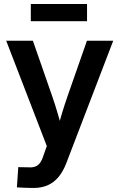

<svg xmlns="http://www.w3.org/2000/svg" viewBox="-20 -724 591 949"><path d="M63.5 202.1 70.3 102.1 120.6 103Q140.1 104.5 154.1 99.4Q168 94.2 178 80.8Q188 67.4 194.8 44.4L211.4 -2L10.7 -522.5H142.6L238.3 -247.6Q253.9 -202.6 266.8 -157.7Q279.8 -112.8 292.5 -67.4H258.8Q271 -112.8 284.4 -157.7Q297.9 -202.6 313.5 -247.6L409.7 -522.5H539.6L308.1 81.5Q292.5 122.6 269.8 150.1Q247.1 177.7 216.3 191.4Q185.5 205.1 145 205.1Q123.5 205.1 102.8 204.1Q82 203.1 63.5 202.1ZM410.2 -704.1V-619.1H132.3V-704.1Z"/></svg>

Font: Inter 28pt SemiBold
Style: Regular
Weight: 600
Designer: Rasmus Andersson
Foundry: rsms
Version: Version 4.001;git-66647c0bb